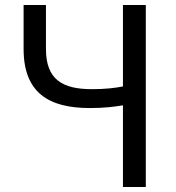

<svg xmlns="http://www.w3.org/2000/svg" viewBox="-20 -753 707 773"><path d="M475 0H567V-733H475V-405C445 -399 404 -394 350 -394C231 -394 165 -433 165 -556V-733H75V-556C75 -380 176 -318 341 -318C399 -318 439 -323 475 -329Z"/></svg>

Font: Noto Sans CJK JP Regular
Style: Regular
Weight: 400
Designer: Ryoko NISHIZUKA (kana & ideographs); Paul D. Hunt (Latin, Greek & Cyrillic); Wenlong ZHANG (bopomofo); Sandoll Communica
Foundry: Adobe Systems Incorporated
Version: Version 1.001;PS 1.001;hotconv 1.0.78;makeotf.lib2.5.61930